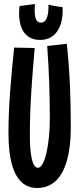

<svg xmlns="http://www.w3.org/2000/svg" viewBox="-20 -924 402 952"><path d="M311 -707 214 -696C224 -562 227 -448 227 -333C227 -213 203 -92 168 -92C138 -92 128 -167 128 -254C128 -405 140 -546 152 -686L50 -688C35 -539 22 -402 22 -266C22 -132 47 8 164 8C296 8 331 -143 331 -293C331 -441 326 -574 311 -707ZM290 -889C290 -889 248 -893 220 -901C222 -851 212 -812 184 -812C148 -812 151 -862 153 -904L77 -894C66 -799 95 -726 179 -726C270 -726 295 -815 290 -889Z"/></svg>

Font: Mouse Memoirs
Style: Regular
Weight: 400
Designer: Astigmatic (AOETI)
Foundry: Astigmatic (AOETI)
Version: Version 1.000